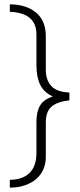

<svg xmlns="http://www.w3.org/2000/svg" viewBox="-20 -715 366 880"><path d="M25 -695Q99 -695 144.5 -658Q190 -621 190 -548V-395Q190 -348 215.5 -320.5Q241 -293 298 -291V-255Q242 -249 216 -226Q190 -203 190 -155V5Q190 35 179 60.5Q168 86 147 104.5Q126 123 95 134Q64 145 25 145V109Q82 109 114.5 78.5Q147 48 147 -14V-157Q147 -203 163.5 -231Q180 -259 220 -272V-274Q182 -291 164.5 -326Q147 -361 147 -415V-557Q147 -656 25 -661Z"/></svg>

Font: Mukta ExtraLight
Style: Regular
Weight: 275
Designer: Girish Dalvi and Yashodeep Gholap
Foundry: Ek Type
Version: Version 2.538;PS 1.002;hotconv 16.6.51;makeotf.lib2.5.65220;